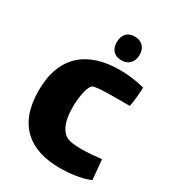

<svg xmlns="http://www.w3.org/2000/svg" viewBox="-186 -867 886 981"><g transform="rotate(30 256.5 -376.0)"><path d="M386 -694C386 -736 360 -763 318 -763C276 -763 252 -736 252 -692C252 -649 276 -623 318 -623C360 -623 386 -650 386 -694ZM486 -136C449 -132 405 -128 366 -128C332 -128 302 -131 283 -140C254 -154 223 -194 223 -293C223 -334 231 -410 254 -431C266 -442 336 -443 410 -443H473C478 -464 485 -532 485 -558C437 -570 391 -577 339 -577C149 -577 30 -483 30 -278C30 -75 146 11 320 11C365 11 442 5 497 -19Z"/></g></svg>

Font: FilmFarsi_V5 Display
Style: Regular
Weight: 400
Designer: Borna Izadpanah
Foundry: Borna Izadpanah
Version: Version 1.000;PS 001.000;hotconv 1.0.88;makeotf.lib2.5.64775